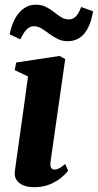

<svg xmlns="http://www.w3.org/2000/svg" viewBox="-20 -789 418 820"><path d="M126 10.5Q99 10.5 79.5 2.5Q60 -5.5 50.2 -20.8Q40.5 -36 43.5 -58.5Q45.5 -75.5 49.8 -104.5Q54 -133.5 59.5 -172.8Q65 -212 71.5 -258.5Q78 -305 85.2 -356.8Q92.5 -408.5 99.5 -462.5L43 -489.5L49 -522L234.5 -550L258.5 -536.5L196 -99.5Q193.5 -81.5 198 -73.2Q202.5 -65 212.5 -65Q222.5 -65 232.8 -70.2Q243 -75.5 258.5 -89L271 -59.5Q262.5 -48.5 243.5 -32Q224.5 -15.5 195 -2.5Q165.5 10.5 126 10.5ZM21 -642.5Q29.5 -683.5 45.5 -711.8Q61.5 -740 83.8 -754.5Q106 -769 132.5 -769Q157 -769 175.8 -759.8Q194.5 -750.5 210.2 -737.8Q226 -725 241.5 -715.5Q257 -706 275 -706Q289 -706 302.2 -717.2Q315.5 -728.5 326.5 -759L377.5 -741Q370.5 -698.5 356 -670Q341.5 -641.5 319.8 -627.2Q298 -613 269 -613Q246 -613 226.2 -622.8Q206.5 -632.5 189.5 -645.2Q172.5 -658 157 -667.5Q141.5 -677 125.5 -677Q107.5 -677 94 -663.5Q80.5 -650 67 -621Z"/></svg>

Font: Merriweather 60pt ExtraBold
Style: Italic
Weight: 800
Italic angle: -7.8°
Version: Version 2.101